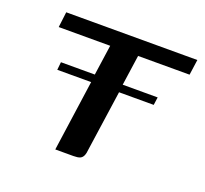

<svg xmlns="http://www.w3.org/2000/svg" viewBox="-88 -563 710 666"><g transform="rotate(20 267.0 -230.0)"><path d="M92 -291H217L233 -403H43L50 -460H534L526 -403H336L320 -291H449L445 -262H317L285 -39Q284 -25 280 -16Q276 -7 268 -3.5Q260 0 244 0H177L214 -262H89Z"/></g></svg>

Font: Genos Thin Medium
Style: Italic
Weight: 500
Italic angle: -8°
Version: Version 1.010